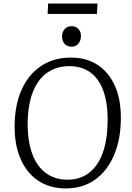

<svg xmlns="http://www.w3.org/2000/svg" viewBox="-20 -1043 742 1077"><path d="M62 -332Q62 -451 100.5 -538Q139 -625 210 -672.5Q281 -720 378 -720Q465 -720 527.5 -679Q590 -638 624 -562.5Q658 -487 658 -383Q658 -263 620 -173.5Q582 -84 513 -35Q444 14 348 14Q261 14 196.5 -28Q132 -70 97 -148Q62 -226 62 -332ZM135 -350Q135 -249 161.5 -178.5Q188 -108 238.5 -71.5Q289 -35 359 -35Q429 -35 479.5 -73.5Q530 -112 556.5 -186Q583 -260 584 -369Q584 -468 559 -535.5Q534 -603 486 -637.5Q438 -672 368 -672Q297 -672 244.5 -635Q192 -598 164 -526Q136 -454 135 -350ZM328 -838Q328 -863 342.5 -879.5Q357 -896 381 -896Q398 -896 409.5 -889Q421 -882 427.5 -869.5Q434 -857 434 -840Q434 -816 420 -798.5Q406 -781 381 -781Q357 -781 342.5 -797Q328 -813 328 -838ZM250 -1023H527L524 -965H247Z"/></svg>

Font: Literata 24pt Light
Style: Italic
Weight: 300
Italic angle: -2°
Designer: Latin by Veronika Burian and Jose Scaglione. Greek by Irene Vlachou. Cyrillic by Vera Evstafieva
Foundry: TypeTogether
Version: Version 3.103;gftools[0.9.29]